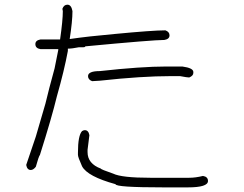

<svg xmlns="http://www.w3.org/2000/svg" viewBox="-20 -645 1040 819"><path d="M689.5 -361.3H757.8Q804.7 -355 804.7 -337.9V-334Q804.7 -321.8 787.1 -314.5Q778.8 -314.5 748 -320.3H709Q584 -320.3 406.2 -300.8Q399.9 -300.8 373 -298.8Q355.5 -305.2 355.5 -320.3Q355.5 -341.8 406.2 -341.8Q582.5 -361.3 689.5 -361.3ZM341.8 -89.8Q357.4 -89.8 361.3 -68.4L353.5 -5.9V3.9Q353.5 53.2 410.2 74.2Q410.2 77.6 462.9 95.7Q499 113.3 621.1 113.3H787.1Q814 113.3 845.7 105.5Q867.2 108.9 867.2 127Q867.2 154.3 781.2 154.3H677.7Q472.7 154.3 472.7 140.6Q353.5 107.9 330.1 64.5Q312.5 25.4 312.5 15.6V5.9Q312.5 -67.4 330.1 -85.9Q336.4 -89.8 341.8 -89.8ZM267.6 -625Q284.2 -625 289.1 -597.7Q289.1 -554.7 277.3 -478.5Q357.4 -490.2 468.8 -500Q631.3 -515.6 685.5 -515.6Q703.1 -509.3 703.1 -494.1Q703.1 -478.5 681.6 -474.6Q632.3 -474.6 343.8 -447.3Q343.8 -443.4 334 -443.4H316.4Q287.6 -437.5 269.5 -437.5V-427.7Q253.9 -343.8 222.7 -234.4Q201.2 -145 150.4 15.6Q145 22 132.8 66.4Q122.1 80.1 111.3 80.1Q95.7 80.1 91.8 58.6L132.8 -62.5L173.8 -203.1Q187.5 -261.2 212.9 -353.5L228.5 -431.6V-435.5H152.3Q130.9 -439 130.9 -457Q130.9 -472.7 152.3 -476.6H236.3Q248 -558.6 248 -597.7L246.1 -607.4Q252.4 -625 267.6 -625Z"/></svg>

Font: CEF Fonts CJK
Style: Regular
Weight: 400
Designer: PartyBoss (派对大魔王)
Version: Release 2.25